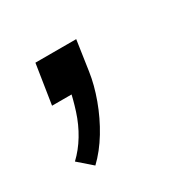

<svg xmlns="http://www.w3.org/2000/svg" viewBox="-70 -162 382 379"><g transform="rotate(-30 121.0 27.5)"><path d="M50 145 19 118Q36 102 49 80.5Q62 59 70 34Q78 9 82 -12L90 0H35L49 -90H142L132 -22Q128 6 116.5 37.5Q105 69 88 97Q71 125 50 145Z"/></g></svg>

Font: Nunito Sans 7pt SemiCondensed Light
Style: Italic
Weight: 300
Width: 4
Italic angle: -9°
Designer: Vernon Adams
Foundry: Vernon Adams
Version: Version 3.101;gftools[0.9.27]